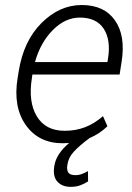

<svg xmlns="http://www.w3.org/2000/svg" viewBox="-20 -558 525 761"><path d="M228.5 9.8Q133.3 9.8 82.3 -62.3Q31.2 -134.3 49.8 -248.5L54.2 -275.4Q73.2 -395.5 144.5 -466.8Q215.8 -538.1 304.2 -538.1Q393.1 -538.1 435.8 -477.1Q478.5 -416 461.9 -312.5L454.1 -262.7H108.4L106.4 -248.5Q91.3 -154.3 126 -96.9Q160.6 -39.6 236.3 -39.6Q279.8 -39.6 316.9 -53.7Q354 -67.9 388.2 -97.7L405.8 -57.6Q390.1 -42.5 372.8 -31Q355.5 -19.5 335 -10.7Q295.4 18.6 273.2 42.5Q251 66.4 247.1 95.2Q243.7 114.7 250.5 125.5Q257.3 136.2 278.8 136.2Q293 136.2 305.4 131.3Q317.9 126.5 328.6 120.1L329.1 161.1Q314.5 170.4 298.1 176.5Q281.7 182.6 260.3 182.6Q225.6 182.6 207 161.4Q188.5 140.1 195.3 100.1Q198.7 76.2 213.4 53.5Q228 30.8 252.9 9.8L252.4 8.8Q246.6 8.8 240.5 9.3Q234.4 9.8 228.5 9.8ZM296.4 -488.3Q238.3 -488.3 189.2 -438.7Q140.1 -389.2 118.7 -312H405.8L408.2 -326.7Q419.9 -399.9 391.1 -444.1Q362.3 -488.3 296.4 -488.3Z"/></svg>

Font: Franko
Style: Light Italic
Weight: 300
Designer: Google
Version: Version 1.200310; 2013